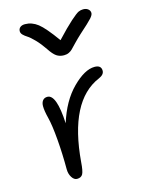

<svg xmlns="http://www.w3.org/2000/svg" viewBox="-120 -896 708 943"><g transform="rotate(-15 234.0 -425.0)"><path d="M396 -821.8Q412.1 -821.8 421.6 -813.7Q431.2 -805.7 431.2 -793.9Q431.2 -783.7 417.7 -768.6Q404.3 -753.4 352.1 -707Q334 -690.4 315.9 -671.6Q297.9 -652.8 290.8 -645.5Q283.7 -638.2 272.9 -633.1Q262.2 -627.9 248 -627.9Q226.1 -627.9 210.2 -638.7Q194.3 -649.4 174.8 -679.2Q153.8 -710.4 132.1 -732.7Q110.4 -754.9 97.4 -762.9Q84.5 -771 76.2 -779.5Q67.9 -788.1 67.9 -797.9Q67.9 -810.5 76.9 -817.9Q85.9 -825.2 101.1 -825.2Q136.2 -825.2 166.5 -801.8Q196.8 -778.3 250 -704.1Q299.8 -757.3 330.1 -784.2Q360.4 -811 371.8 -816.4Q383.3 -821.8 396 -821.8ZM152.8 -24.9Q137.7 -24.9 126.5 -42.5Q115.2 -60.1 115.2 -84Q115.2 -161.6 109.1 -236.3Q103 -311 92.8 -351.1Q83 -389.6 83 -413.1Q83 -430.7 91.3 -441.4Q99.6 -452.1 115.2 -452.1Q161.6 -452.1 168.9 -303.2Q201.7 -409.2 264.2 -471.7Q326.7 -534.2 377 -534.2Q411.1 -534.2 411.1 -505.9Q411.1 -485.8 383.8 -474.1Q217.8 -404.3 192.9 -99.1Q189.9 -55.2 181.9 -40Q173.8 -24.9 152.8 -24.9Z"/></g></svg>

Font: Shantell Sans Irregular Bouncy
Style: Regular
Weight: 300
Designer: Stephen Nixon, Anya Danilova, Shantell Martin
Foundry: Arrow Type
Version: Version 1.006;[9816181b4]